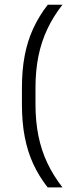

<svg xmlns="http://www.w3.org/2000/svg" viewBox="-20 -696 324 836"><path d="M134.5 -312.5V-243Q134.5 -168 147.2 -104.8Q160 -41.5 186 13.5Q212 68.5 252 120H187.5Q149.5 71.5 124.8 17.8Q100 -36 87.8 -99.5Q75.5 -163 75.5 -241V-314.5Q75.5 -392 87.8 -455.2Q100 -518.5 125 -572.5Q150 -626.5 188 -675.5H252Q212 -624.5 186 -569.2Q160 -514 147.2 -451Q134.5 -388 134.5 -312.5Z"/></svg>

Font: Anek Gurmukhi Light
Style: Regular
Weight: 300
Designer: Sarang Kulkarni (Gurmukhi), Yesha Goshar (Latin)
Foundry: Ek Type
Version: Version 1.003